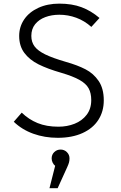

<svg xmlns="http://www.w3.org/2000/svg" viewBox="-20 -734 655 1037"><path d="M291.8 10.3Q221 10.3 159.7 -11.8Q98.5 -33.8 54.4 -76.4L97.4 -125.6Q135.4 -88.7 183.3 -69.2Q231.3 -49.7 295.4 -49.7Q342.6 -49.7 382.8 -65.6Q423.1 -81.5 447.9 -113.8Q472.8 -146.2 472.8 -193.3Q472.8 -231.3 458.7 -256.9Q444.6 -282.6 409.5 -302.3Q374.4 -322.1 310.3 -341Q236.9 -362.1 188.2 -386.4Q139.5 -410.8 111.5 -448.2Q83.6 -485.6 83.6 -540Q83.6 -589.2 110.5 -629Q137.4 -668.7 186.9 -691.5Q236.4 -714.4 300.5 -714.4Q368.7 -714.4 420.3 -695.1Q471.8 -675.9 517.4 -636.9L473.3 -588.7Q435.9 -622.1 391.8 -638.2Q347.7 -654.4 300.5 -654.4Q259 -654.4 224.6 -641.5Q190.3 -628.7 169.7 -603.1Q149.2 -577.4 149.2 -540Q149.2 -506.7 166.9 -483.1Q184.6 -459.5 224.6 -440Q264.6 -420.5 336.9 -399.5Q398.5 -382.1 441.8 -359.7Q485.1 -337.4 512.8 -296.7Q540.5 -255.9 540.5 -191.8Q540.5 -132.3 511.3 -86.7Q482.1 -41 425.9 -15.4Q369.7 10.3 291.8 10.3ZM355.4 121.5Q355.4 133.3 352.8 143.1Q350.3 152.8 342.6 169.7L291.3 282.6H247.2L277.9 161.5Q269.2 154.9 264.1 143.8Q259 132.8 259 121.5Q259 101 273.1 87.4Q287.2 73.8 307.2 73.8Q327.2 73.8 341.3 87.7Q355.4 101.5 355.4 121.5Z"/></svg>

Font: Fira Code Fixed Light
Style: Regular
Weight: 300
Monospace: yes
Designer: Carrois Corporate, Edenspiekermann AG, Nikita Prokopov
Foundry: Carrois Corporate, Edenspiekermann AG, Nikita Prokopov
Version: Version 5.002